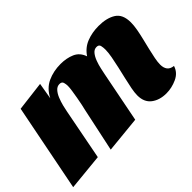

<svg xmlns="http://www.w3.org/2000/svg" viewBox="-100 -807 1103 1103"><g transform="rotate(-45 452.0 -255.0)"><path d="M749 20Q694 20 658 -7.5Q622 -35 622 -90Q622 -112 628 -143.5Q634 -175 642.5 -210.5Q651 -246 659 -282Q667 -318 673 -350Q679 -382 679 -407Q679 -423 675.5 -438Q672 -453 653 -453Q634 -453 620.5 -436.5Q607 -420 598 -395.5Q589 -371 584 -347.5Q579 -324 576 -310L515 0L294 22L351 -245Q354 -256 358.5 -277.5Q363 -299 367.5 -324.5Q372 -350 375.5 -373.5Q379 -397 379 -412Q379 -424 375 -438.5Q371 -453 352 -453Q333 -453 319 -437.5Q305 -422 295.5 -398.5Q286 -375 280 -351Q274 -327 271 -310L211 0L-11 22L94 -510L274 -532L257 -432Q284 -486 332 -508Q380 -530 438 -530Q486 -530 524 -513.5Q562 -497 577 -453Q605 -495 649.5 -512.5Q694 -530 747 -530Q812 -530 852.5 -504.5Q893 -479 893 -413Q893 -388 887.5 -357.5Q882 -327 874 -294.5Q866 -262 858.5 -230.5Q851 -199 845.5 -171Q840 -143 840 -122Q840 -96 852 -80Q864 -64 891 -61Q878 -19 835.5 0.5Q793 20 749 20Z"/></g></svg>

Font: Sansita Swashed Light Black
Style: Regular
Weight: 900
Version: Version 1.003